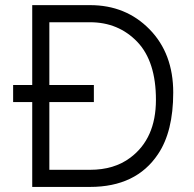

<svg xmlns="http://www.w3.org/2000/svg" viewBox="-20 -736 762 756"><path d="M106.9 -715.8H334.5Q475.6 -715.8 568.8 -620.6Q662.1 -525.4 662.1 -371.6Q662.1 -217.8 602.1 -128.9Q516.1 0 334.5 0H106.9V-334H31.7V-401.4H106.9ZM174.3 -67.4H334.5Q429.7 -67.4 493.2 -115.2Q593.8 -190.4 594 -342.3Q594.2 -494.1 520.5 -571.3Q446.3 -648.4 334.5 -648.4H174.3V-401.4H349.6V-334H174.3Z"/></svg>

Font: AnjaliOldLipi
Style: Regular
Weight: 400
Designer: Kevin & Siji
Foundry: Core : Kevin & Siji
Modification : Hiran Venugopalan
Opentype mlm2 support: Rajeesh Nambiar
New Feature Table : Santhosh
Version: Version 7.1.0+20221109